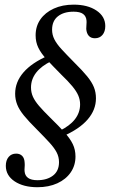

<svg xmlns="http://www.w3.org/2000/svg" viewBox="-20 -602 488 815"><path d="M247.3 -23.8 231.9 -46.2Q276 -67.4 298 -95.7Q320 -124.1 320 -158.9Q320 -178.9 312.2 -196.8Q304.5 -214.7 287 -235.9Q269.5 -257.1 239.1 -286.3Q202.2 -323.6 178.3 -349.5Q154.4 -375.4 142.8 -399.3Q131.2 -423.1 131.2 -451.9Q131.2 -490.5 151.4 -519.6Q171.6 -548.7 208.2 -565.5Q244.8 -582.3 292.7 -582.3Q352 -582.3 389.4 -557.3Q426.9 -532.3 426.9 -491.3Q426.9 -468 415 -453.8Q403.1 -439.6 382.9 -439.6Q366.1 -439.6 356.8 -450Q347.6 -460.3 346.1 -479.1Q346.1 -488 347 -498Q347.9 -507.9 347.2 -514.9Q345.7 -533.2 332.6 -542.8Q319.6 -552.4 292.2 -552.4Q250.7 -552.4 225.9 -532.8Q201.1 -513.2 201.1 -475.8Q201.1 -454.3 210.8 -435.1Q220.4 -415.9 241.1 -393.3Q261.8 -370.7 294.7 -337.4Q330.1 -302.4 350.2 -277.8Q370.2 -253.1 378.7 -231.7Q387.3 -210.3 387.3 -184.5Q387.3 -135.6 352 -94.8Q316.8 -54 247.3 -23.8ZM138.9 192.7Q79.5 192.7 42.1 167.8Q4.7 142.8 4.7 101.8Q4.7 78.5 16.6 64.3Q28.5 50.1 48.7 50.1Q64.7 50.1 74.4 60Q84 70 84.7 89.6Q85.5 98.4 84.5 108.8Q83.6 119.2 84.4 125.4Q85.9 143.7 99.3 153.3Q112.8 162.9 138.6 162.9Q179.5 162.9 205 143.3Q230.5 123.7 230.5 86.3Q230.5 64 220.5 44.9Q210.5 25.7 189.8 3.1Q169.1 -19.5 136.9 -52Q101.6 -87 81.5 -111.7Q61.4 -136.4 52.9 -158.2Q44.3 -180 44.3 -204.2Q44.3 -253.9 79.6 -294.7Q114.8 -335.5 184.3 -365.7L199.6 -343.3Q155.6 -322.2 133.6 -293.8Q111.6 -265.4 111.6 -230.6Q111.6 -209.9 119.7 -191.6Q127.9 -173.3 145.7 -152.5Q163.6 -131.7 192.4 -103.3Q230 -66.7 254 -40Q277.9 -13.3 289.1 10.1Q300.4 33.5 300.4 62.4Q300.4 100.2 280.2 129.7Q260 159.2 223.4 176Q186.7 192.7 138.9 192.7Z"/></svg>

Font: Playfair 5pt SemiExpanded Light 12pt
Style: Italic
Weight: 300
Italic angle: -15.6°
Version: Version 2.000;gftools[0.9.28]